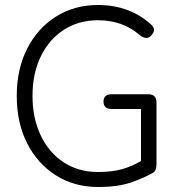

<svg xmlns="http://www.w3.org/2000/svg" viewBox="-20 -735 713 768"><path d="M372 13Q278 13 204.5 -33Q131 -79 89 -161Q47 -243 47 -351Q47 -459 89 -541Q131 -623 204.5 -669Q278 -715 372 -715Q435 -715 488 -695.5Q541 -676 582 -639Q608 -618 586 -594Q568 -573 541 -593Q472 -654 372 -654Q294 -654 235 -615.5Q176 -577 143 -509Q110 -441 110 -351Q110 -262 143 -193Q176 -124 235 -85.5Q294 -47 372 -47Q427 -47 467 -58Q507 -69 544 -91V-299H427Q394 -299 394 -329Q394 -358 427 -358H573Q606 -358 606 -325V-79Q606 -52 592 -44Q560 -25 506.5 -6Q453 13 372 13Z"/></svg>

Font: Shin Retro Maru Gothic Regular
Style: Regular
Weight: 400
Designer: Iose
Foundry: Typographish
Version: Version 1.002